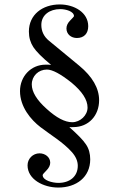

<svg xmlns="http://www.w3.org/2000/svg" viewBox="-20 -696 540 864"><path d="M326 -525C358 -525 377 -545 377 -578C377 -640 314 -676 249 -676C171 -676 110 -630 110 -554C110 -527 117 -504 130 -484C143 -464 170 -437 210 -404C203 -405 195 -405 185 -405C119 -405 70 -352 70 -286C70 -215 119 -157 162 -124C209 -88 265 -55 303 -12C321 8 330 29 330 50C330 99 293 127 243 127C216 127 172 116 172 92C172 89 178 82 189 71C200 60 206 48 206 36C206 11 183 -6 158 -6C128 -6 104 18 104 48C104 111 175 148 242 148C324 148 386 101 386 21C386 -4 380 -27 367 -46C354 -66 329 -91 292 -124C300 -123 306 -124 310 -124C379 -124 426 -176 426 -245C426 -299 396 -351 337 -400L200 -513C177 -532 166 -556 166 -584C166 -629 204 -655 251 -655C276 -655 313 -645 313 -623C313 -622 307 -615 296 -604C285 -593 279 -581 279 -568C279 -542 300 -525 326 -525ZM305 -146C272 -146 234 -166 190 -206C145 -246 123 -283 123 -316C123 -354 153 -383 191 -383C216 -383 253 -363 302 -324C350 -284 374 -247 374 -212C374 -177 341 -146 305 -146Z"/></svg>

Font: Ponomar Unicode
Style: Regular
Weight: 400
Version: 1.3